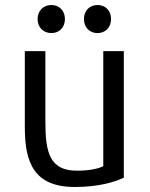

<svg xmlns="http://www.w3.org/2000/svg" viewBox="-20 -734 600 766"><path d="M239 -658C239 -624 216 -602 185 -602C154 -602 130 -624 130 -658C130 -692 154 -714 185 -714C216 -714 239 -692 239 -658ZM423 -658C423 -624 400 -602 369 -602C338 -602 315 -624 315 -658C315 -692 338 -714 369 -714C400 -714 423 -692 423 -658ZM474 -25C436 -7 371 12 279 12C114 12 79 -87 79 -227V-530H161V-247C161 -125 179 -53 287 -53C335 -53 373 -61 392 -71V-530H474Z"/></svg>

Font: Repo Regular
Style: Regular
Weight: 400
Designer: Stefan Peev
Foundry: Context Ltd
Version: Version 1.502